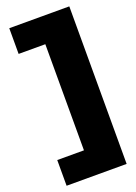

<svg xmlns="http://www.w3.org/2000/svg" viewBox="-175 -809 773 1088"><g transform="rotate(-20 211.0 -265.0)"><path d="M29 55H190V-585H29V-740H391V210H29Z"/></g></svg>

Font: Georama Expanded Black
Style: Regular
Weight: 900
Width: 7
Designer: Jean-Baptiste Levee
Foundry: Production Type
Version: Version 1.000